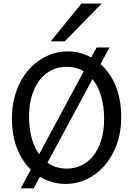

<svg xmlns="http://www.w3.org/2000/svg" viewBox="-20 -1011 753 1068"><path d="M141.6 -363.8Q141.6 -296.9 156 -244.1Q170.4 -191.4 197.8 -153.3L445.8 -614.3Q403.8 -639.6 351.6 -639.6Q305.2 -639.6 266.6 -620.4Q228 -601.1 200.2 -565.2Q172.4 -529.3 157 -478.3Q141.6 -427.2 141.6 -363.8ZM559.1 -349.1Q559.1 -421.4 542.2 -477.3Q525.4 -533.2 494.6 -571.3L244.1 -106Q290 -73.2 351.6 -73.2Q396.5 -73.2 434.6 -92Q472.7 -110.8 500.2 -146.2Q527.8 -181.6 543.5 -232.9Q559.1 -284.2 559.1 -349.1ZM588.9 -747.1 539.6 -654.8Q564.9 -631.8 586.2 -601.8Q607.4 -571.8 622.6 -535.2Q637.7 -498.5 646 -454.8Q654.3 -411.1 654.3 -361.3Q654.3 -273.4 628.2 -204.1Q602.1 -134.8 558.8 -86.7Q515.6 -38.6 460.4 -13.2Q405.3 12.2 346.7 12.2Q269 12.2 202.1 -27.8L167.5 36.6H95.2L151.4 -67.4Q103.5 -113.8 75 -185.1Q46.4 -256.3 46.4 -351.6Q46.4 -410.2 58.3 -460.4Q70.3 -510.7 91.6 -552.2Q112.8 -593.8 142.1 -626Q171.4 -658.2 205.8 -680.2Q240.2 -702.1 278.6 -713.6Q316.9 -725.1 356.4 -725.1Q391.1 -725.1 424.1 -716.6Q457 -708 487.3 -691.4L517.6 -747.1ZM545.4 -991.2 340.3 -781.2H262.2L433.1 -991.2Z"/></svg>

Font: Andika Afr
Style: Regular
Weight: 400
Designer: Victor Gaultney, Annie Olsen, Julie Remington, Don Collingsworth, Eric Hays, Becca Hirsbrunner
Foundry: SIL International
Version: Version 5.000